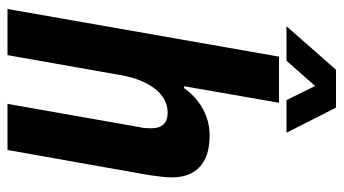

<svg xmlns="http://www.w3.org/2000/svg" viewBox="-222 -694 916 512"><g transform="rotate(90 236.0 -438.0)"><path d="M4 0 131 -724H254L210 -471H215Q231 -493 250.5 -508Q270 -523 293 -531Q316 -539 341 -539Q377 -539 401.5 -528Q426 -517 439.5 -494.5Q453 -472 453 -437Q453 -424 451 -409Q449 -394 447 -378L380 0H257L319 -352Q321 -360 321.5 -367.5Q322 -375 322 -383Q322 -398 317.5 -407.5Q313 -417 304 -422Q295 -427 280 -427Q262 -427 246 -418.5Q230 -410 217 -393.5Q204 -377 194.5 -353.5Q185 -330 180 -300L127 0ZM50 -744 166 -876H267L334 -744H247L192 -855L239 -854L142 -744Z"/></g></svg>

Font: Archivo Condensed
Style: Bold Italic
Weight: 700
Width: 3
Italic angle: -10°
Designer: Hector Gatti
Foundry: Omnibus-Type
Version: Version 2.001